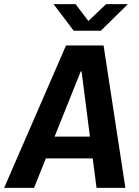

<svg xmlns="http://www.w3.org/2000/svg" viewBox="-48 -905 668 925"><path d="M-28 0 270 -686H451L556 0H417L345 -561H341L116 0ZM114 -142 129 -247H463L448 -142ZM307 -757 210 -885H316L392 -785H358L463 -885H568L438 -757Z"/></svg>

Font: Chivo Mono Medium SemiBold
Style: Italic
Weight: 600
Italic angle: -8.05°
Monospace: yes
Version: Version 1.008